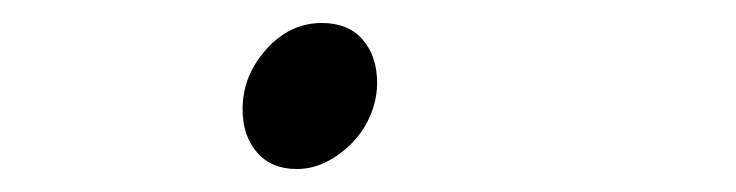

<svg xmlns="http://www.w3.org/2000/svg" viewBox="-20 -135 640 167"><path d="M238 12Q216 12 203.5 -2.5Q191 -17 191 -40Q191 -69 211.5 -92Q232 -115 260 -115Q283 -115 295.5 -100.5Q308 -86 308 -63Q308 -49 302.5 -35.5Q297 -22 287 -11.5Q277 -1 264.5 5.5Q252 12 238 12Z"/></svg>

Font: Source Code Pro Light
Style: Italic
Weight: 300
Italic angle: -11°
Monospace: yes
Designer: Paul D. Hunt, Teo Tuominen
Foundry: Adobe Systems Incorporated
Version: Version 1.050;PS 1.000;hotconv 16.6.51;makeotf.lib2.5.65220